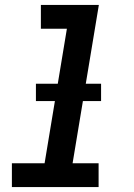

<svg xmlns="http://www.w3.org/2000/svg" viewBox="-20 -755 540 775"><path d="M28 0V-96H160L250 -639H145V-735H379L273 -96H378V0ZM388 -347H125V-417H388Z"/></svg>

Font: Iosevka Curly Slab Oblique
Style: Bold
Weight: 700
Italic angle: -9°
Monospace: yes
Designer: Belleve Invis
Foundry: Belleve Invis
Version: Version 11.1.0; ttfautohint (v1.8.3)